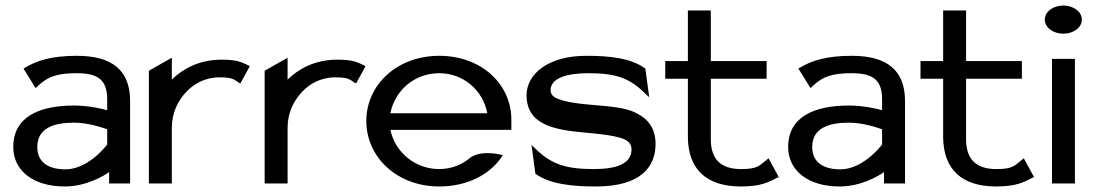

<svg xmlns="http://www.w3.org/2000/svg" viewBox="-20 -664 3960 695"><path d="M28 -132C28 -45 102 11 214 11C290 11 352 -25 375 -41V0H451V-298C451 -409 387 -462 258 -462C165 -462 111 -444 69 -418L65 -416L109 -345L114 -350C154 -389 191 -399 258 -399C335 -399 368 -375 368 -304V-265C351 -270 301 -282 248 -282C122 -282 28 -241 28 -132ZM115 -132C115 -201 176 -220 248 -220C300 -220 354 -201 368 -196V-141C360 -130 296 -51 217 -51C156 -51 115 -76 115 -132Z M519 0H602V-201C602 -257 625 -301 655 -332C681 -360 722 -384 774 -384C819 -384 826 -378 844 -365L850 -362L884 -424L880 -427C853 -439 840 -448 782 -448C701 -448 642 -415 602 -376V-455L519 -408Z M938 0H1021V-201C1021 -257 1044 -301 1074 -332C1100 -360 1141 -384 1193 -384C1238 -384 1245 -378 1263 -365L1269 -362L1303 -424L1299 -427C1272 -439 1259 -448 1201 -448C1120 -448 1061 -415 1021 -376V-455L938 -408Z M1306 -226C1306 -95 1417 11 1570 11C1671 11 1753 -32 1796 -96L1800 -102L1793 -104C1793 -104 1730 -121 1688 -97H1687C1655 -69 1616 -52 1570 -52C1484 -52 1411 -111 1393 -194H1831V-231C1831 -360 1722 -462 1570 -462C1417 -462 1306 -357 1306 -226ZM1393 -254C1410 -338 1481 -399 1570 -399C1657 -399 1728 -338 1744 -254Z M1886 -319C1886 -232 1953 -205 2030 -192C2093 -182 2172 -181 2226 -165C2249 -158 2266 -147 2266 -123C2266 -72 2213 -52 2130 -52C2029 -52 1974 -69 1915 -129L1904 -139L1918 -35L1920 -34C1971 3 2053 11 2137 11C2301 11 2353 -61 2353 -143C2353 -211 2314 -243 2267 -262C2199 -287 2089 -279 2015 -301C1991 -308 1973 -316 1973 -338C1973 -382 2034 -399 2109 -399C2210 -399 2260 -382 2319 -322L2330 -312L2316 -416L2314 -417C2263 -454 2186 -462 2102 -462C1964 -462 1886 -396 1886 -319Z M2388 -379H2470V-165C2472 -53 2535 11 2662 11C2734 11 2761 -4 2794 -21L2799 -23L2762 -91L2757 -87C2728 -64 2723 -52 2662 -52C2587 -52 2553 -90 2553 -160V-379H2755V-443H2553V-626H2470V-443H2388Z M2833 -132C2833 -45 2907 11 3019 11C3095 11 3157 -25 3180 -41V0H3256V-298C3256 -409 3192 -462 3063 -462C2970 -462 2916 -444 2874 -418L2870 -416L2914 -345L2919 -350C2959 -389 2996 -399 3063 -399C3140 -399 3173 -375 3173 -304V-265C3156 -270 3106 -282 3053 -282C2927 -282 2833 -241 2833 -132ZM2920 -132C2920 -201 2981 -220 3053 -220C3105 -220 3159 -201 3173 -196V-141C3165 -130 3101 -51 3022 -51C2961 -51 2920 -76 2920 -132Z M3312 -379H3394V-165C3396 -53 3459 11 3586 11C3658 11 3685 -4 3718 -21L3723 -23L3686 -91L3681 -87C3652 -64 3647 -52 3586 -52C3511 -52 3477 -90 3477 -160V-379H3679V-443H3477V-626H3394V-443H3312Z M3762 -593C3762 -563 3794 -542 3829 -542C3864 -542 3896 -563 3896 -593C3896 -623 3864 -644 3829 -644C3794 -644 3762 -623 3762 -593ZM3788 0H3871V-451H3788Z"/></svg>

Font: Charger Sport
Style: DfBdExt
Weight: 400
Designer: Jasper
Foundry: Cannot Into Space Fonts
Version: Version 1.1